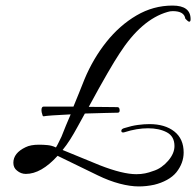

<svg xmlns="http://www.w3.org/2000/svg" viewBox="-20 -621 705 690"><path d="M137 -203Q133 -203 132 -210Q129 -218 129 -225Q129 -238 137 -238Q167 -238 193.5 -238Q220 -238 244 -238Q254 -262 264 -287Q274 -312 284 -337Q315 -411 362.5 -470.5Q410 -530 470.5 -565.5Q531 -601 600 -601Q665 -601 665 -552Q665 -543 660 -543Q657 -543 652.5 -547.5Q648 -552 646 -554Q642 -581 601 -581Q591 -581 582 -578Q488 -551 409 -428Q393 -404 365.5 -356.5Q338 -309 299 -237Q331 -237 357 -236.5Q383 -236 402 -236Q410 -236 410 -224Q410 -216 403 -216Q387 -216 357.5 -215Q328 -214 285 -213Q273 -191 258 -164Q245 -140 232 -119.5Q219 -99 205 -82Q239 -68 272 -54.5Q305 -41 339 -27Q421 5 470 5Q487 5 501.5 2Q516 -1 529 -6Q546 -11 560 -21Q574 -31 585 -44Q607 -70 607 -96Q607 -131 579.5 -145.5Q552 -160 512 -160Q472 -160 428 -146Q426 -145 422 -145Q416 -145 416 -151Q416 -158 428 -161Q453 -169 475.5 -172Q498 -175 517 -175Q573 -175 606.5 -148.5Q640 -122 640 -73Q640 -35 614 -2Q601 14 580 25.5Q559 37 534 43Q506 49 479 49Q448 49 410 39Q372 29 331 9L187 -61Q128 4 73 4Q55 4 41 -8Q28 -18 28 -36Q28 -71 72 -92Q90 -101 120 -101Q136 -101 151 -99.5Q166 -98 179 -92L181 -91Q186 -99 191 -109.5Q196 -120 201 -130Q209 -150 217 -170Q225 -190 234 -210Q150 -206 137 -203ZM646 -553Q646 -553 646 -553Q646 -553 646 -554Q646 -554 646 -553Z"/></svg>

Font: Carattere
Style: Regular
Weight: 400
Designer: Robert E. Leuschke
Foundry: Robert E. Leuschke
Version: Version 1.010; ttfautohint (v1.8.3)